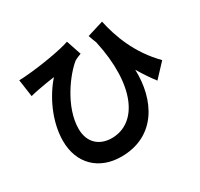

<svg xmlns="http://www.w3.org/2000/svg" viewBox="-167 -969 1274 1226"><g transform="rotate(-30 470.0 -356.0)"><path d="M75 -700 93 -573C115 -579 131 -582 151 -586C185 -593 240 -602 277 -607C198 -518 123 -371 123 -224C123 -56 234 49 397 49C651 49 758 -163 750 -388C779 -339 808 -296 838 -257L930 -355C801 -485 746 -638 720 -760L600 -723C607 -703 614 -683 622 -664C700 -307 593 -84 403 -84C319 -84 248 -134 248 -241C248 -406 383 -577 450 -629C465 -638 485 -646 499 -651L462 -761C398 -738 235 -711 131 -703C113 -701 93 -700 75 -700Z"/></g></svg>

Font: GenEiGothic-pro-Regular
Style: Bold
Weight: 700
Designer: Ryoko NISHIZUKA (kana & ideographs); Paul D. Hunt (Latin, Greek & Cyrillic); Wenlong ZHANG (bopomofo); Sandoll Communica
Foundry: Adobe Systems Incorporated; o_tamon
Version: Version 1.000.140830